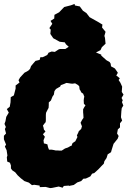

<svg xmlns="http://www.w3.org/2000/svg" viewBox="-44 -935 653 984"><path d="M213 29 190 23 160 24 159 16 131 12 120 14 104 1 81 -7 62 -22 46 -37 34 -52 19 -62 12 -72V-87L7 -101L-7 -107L-9 -129L-6 -138L-10 -165L-19 -184L-13 -194L-24 -221V-239L-13 -251L-19 -274L-14 -284L-21 -300L-16 -314L-12 -336L1 -358L-9 -376L6 -388L10 -411L11 -437L27 -446L36 -481V-497L56 -512L51 -524L59 -538L81 -562L101 -573L110 -582L115 -596L124 -607L138 -623L159 -628L163 -642H175L198 -653L205 -665L221 -671L237 -669L257 -682L264 -684H291L308 -695L330 -688L356 -689L373 -693L384 -689L409 -686L411 -680L432 -673L448 -666L475 -655V-650L502 -626L518 -617L523 -609L525 -595L545 -584L560 -562L552 -548L570 -534L564 -525L573 -511L582 -491L580 -464L589 -450L579 -433L585 -421L581 -412L588 -394L580 -381L578 -365L576 -334L582 -317L571 -303V-282L560 -272L556 -251L564 -238L559 -224L538 -198L528 -166L525 -155L508 -144L502 -125L491 -109L488 -96L476 -84L461 -68L439 -48L428 -45L419 -31L396 -20L383 -19L372 -7L352 0L334 13L309 18V16L283 18L277 27L257 21L223 28ZM263 -163H272L283 -170L289 -174L304 -179L318 -187H322L328 -202L342 -211L353 -233L350 -241L357 -255L360 -263L372 -274L376 -288L373 -295L369 -306L377 -321L384 -331L383 -349L382 -359V-375L388 -386L394 -395L386 -403L385 -420L386 -430L388 -440L382 -455L373 -461L368 -471L364 -477L362 -493L356 -499L341 -508L327 -506L317 -507L305 -509L296 -510L285 -505L268 -499L264 -491L255 -486L243 -479L235 -468L232 -450L225 -440L217 -420L206 -410V-397L205 -382L200 -373L192 -357L191 -346V-319L190 -309L184 -302L176 -291L179 -282L181 -271L189 -261L176 -247L186 -234L179 -216L181 -200L190 -198L199 -195L202 -181L207 -168H221L232 -166L241 -164H250ZM397 -653 377 -663 362 -661 339 -680 314 -690 294 -708 288 -718 262 -721 229 -739 214 -761 216 -783 209 -791 224 -813 215 -828 234 -840 235 -859 259 -872 285 -899 320 -908 338 -915 340 -907 365 -902 381 -880 399 -868 415 -847 458 -823 481 -809 479 -794 497 -772 491 -751 494 -741 497 -711 478 -693 471 -678 442 -663 418 -657Z"/></svg>

Font: Winky Rough Black
Style: Italic
Weight: 900
Italic angle: -8.97852°
Designer: Simon Atzbach
Foundry: typofactur
Version: Version 1.206; ttfautohint (v1.8.4.7-5d5b)